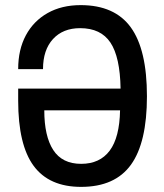

<svg xmlns="http://www.w3.org/2000/svg" viewBox="-20 -718 640 750"><path d="M297 12Q172 12 111.5 -70Q51 -152 51 -325V-372H451Q449 -495 411.5 -551.5Q374 -608 293 -608Q226 -608 187 -565.5Q148 -523 148 -448H51Q51 -524 81 -580Q111 -636 166 -667Q221 -698 295 -698Q428 -698 491 -611Q554 -524 554 -342Q554 -161 491.5 -74.5Q429 12 297 12ZM297 -78Q370 -78 408.5 -129.5Q447 -181 449 -287H153Q153 -186 188 -132Q223 -78 297 -78Z"/></svg>

Font: Archivo Narrow Medium
Style: Regular
Weight: 500
Designer: Hector Gatti
Foundry: Omnibus-Type
Version: Version 3.002